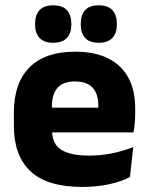

<svg xmlns="http://www.w3.org/2000/svg" viewBox="-20 -704 570 736"><path d="M295 12.5Q160.9 12.5 97.1 -47.2Q33.2 -107 33.2 -221.4V-272.5Q33.2 -385.7 93.1 -445.8Q152.9 -505.8 267.7 -505.8Q344.5 -505.8 395.6 -479.7Q446.8 -453.6 472.6 -405.1Q498.3 -356.5 498.3 -288.5V-272.1Q498.3 -253 496.7 -233.3Q495 -213.5 491.8 -196.4H354.1Q355.8 -225.6 356.4 -251.4Q357 -277.2 357 -297.9Q357 -328.3 347.5 -349.2Q337.9 -370 318.2 -380.9Q298.5 -391.8 267.7 -391.8Q221.7 -391.8 200.4 -367.1Q179 -342.4 179 -296.9V-252L179.9 -235.3V-200.5Q179.9 -181.3 186.2 -164.4Q192.5 -147.5 208.3 -134.7Q224.2 -121.9 251.9 -114.8Q279.7 -107.6 322.6 -107.6Q367.9 -107.6 410 -116.3Q452.1 -125 490.7 -140.1L478.2 -25.2Q444.2 -7.5 397.6 2.5Q351.1 12.5 295 12.5ZM461 -196.4H114.2V-291.2H461ZM183.5 -540.1Q148.9 -540.1 131.7 -558.4Q114.5 -576.7 114.5 -609.7V-613.5Q114.5 -646.9 131.7 -665.3Q148.9 -683.6 183.5 -683.6Q219.1 -683.6 236.3 -665.3Q253.4 -646.9 253.4 -613.5V-609.7Q253.4 -576.7 236.3 -558.4Q219.1 -540.1 183.5 -540.1ZM358.6 -540.1Q323.5 -540.1 306.5 -558.4Q289.6 -576.7 289.6 -609.7V-613.5Q289.6 -646.9 306.5 -665.3Q323.5 -683.6 358.6 -683.6Q393.3 -683.6 410.6 -665.3Q427.9 -646.9 427.9 -613.5V-609.7Q427.9 -576.7 410.6 -558.4Q393.3 -540.1 358.6 -540.1Z"/></svg>

Font: Anek Malayalam Medium
Style: Regular
Weight: 500
Designer: Maithili Shingre (Malayalam) & Yesha Goshar (Latin)
Foundry: Ek Type
Version: Version 1.003